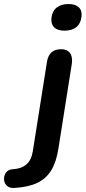

<svg xmlns="http://www.w3.org/2000/svg" viewBox="-134 -741 425 952"><path d="M-64 191Q-84 192 -96 183Q-108 174 -112 160.5Q-116 147 -112.5 132.5Q-109 118 -98.5 108.5Q-88 99 -70 98Q-29 96 -3.5 74.5Q22 53 29 7L99 -435Q104 -466 121.5 -481.5Q139 -497 170 -497Q199 -497 213 -478Q227 -459 222 -424L156 -7Q146 60 121 102Q96 144 51.5 165.5Q7 187 -64 191ZM185 -589Q151 -589 134.5 -605.5Q118 -622 121 -652Q125 -686 147 -703.5Q169 -721 206 -721Q240 -721 257 -704.5Q274 -688 270 -658Q266 -624 244.5 -606.5Q223 -589 185 -589Z"/></svg>

Font: Nunito ExtraLight
Style: Bold Italic
Weight: 700
Italic angle: -9°
Version: Version 3.602